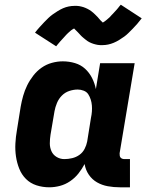

<svg xmlns="http://www.w3.org/2000/svg" viewBox="-20 -789 640 817"><path d="M190 8Q161 8 135 -0.5Q109 -9 90.5 -27.5Q72 -46 62 -71Q52 -96 48 -123Q44 -150 45.5 -178.5Q47 -207 52 -235L68 -335Q72 -358 78.5 -381Q85 -404 95.5 -425.5Q106 -447 121.5 -467Q137 -487 157 -501Q177 -515 200.5 -521.5Q224 -528 247 -528Q274 -528 299 -520.5Q324 -513 342 -496.5Q360 -480 371.5 -457.5Q383 -435 388 -410L406 -520H553L489 -137Q489 -132 489.5 -127Q490 -122 493 -118.5Q496 -115 500.5 -113.5Q505 -112 510 -112H533V8H490Q464 8 439 3.5Q414 -1 393 -13Q372 -25 358 -45.5Q344 -66 340 -91Q329 -70 314 -51Q299 -32 278.5 -18Q258 -4 235 2Q212 8 190 8ZM254 -112Q270 -112 287 -116Q304 -120 318 -130Q332 -140 340 -155.5Q348 -171 351 -187L367 -287Q370 -301 371 -314Q372 -327 371 -340Q370 -353 366 -365.5Q362 -378 355.5 -388Q349 -398 336.5 -403Q324 -408 311 -408Q293 -408 275 -402Q257 -396 243.5 -382.5Q230 -369 222.5 -351Q215 -333 212 -316L195 -216Q192 -197 192 -179Q192 -161 199 -145.5Q206 -130 221 -121Q236 -112 254 -112ZM219 -592 129 -650Q139 -663 149 -674Q159 -685 168 -694.5Q177 -704 186 -712.5Q195 -721 204 -727.5Q213 -734 225 -741.5Q237 -749 248.5 -754Q260 -759 272.5 -761.5Q285 -764 297 -764Q302 -764 307 -764Q312 -764 317 -763Q322 -762 326.5 -761Q331 -760 335.5 -758.5Q340 -757 344.5 -755Q349 -753 353 -751Q357 -749 361 -746.5Q365 -744 369 -741Q373 -738 377 -734.5Q381 -731 384 -728Q387 -725 390 -722Q393 -719 395.5 -716.5Q398 -714 401.5 -709.5Q405 -705 408.5 -701.5Q412 -698 415 -695.5Q418 -693 418 -691Q418 -690 417 -690H414Q414 -691 417.5 -693Q421 -695 424 -697Q427 -699 430 -701.5Q433 -704 435 -705.5Q437 -707 439 -709Q441 -711 443 -712.5Q445 -714 447 -716Q449 -718 451 -720.5Q453 -723 455.5 -725.5Q458 -728 460.5 -730.5Q463 -733 465.5 -736Q468 -739 471 -742Q474 -745 476.5 -748Q479 -751 482 -754.5Q485 -758 487.5 -761.5Q490 -765 494 -769L583 -711Q573 -698 563.5 -687Q554 -676 544.5 -666.5Q535 -657 526.5 -648.5Q518 -640 509 -633.5Q500 -627 488 -619.5Q476 -612 464 -607Q452 -602 440 -599.5Q428 -597 416 -597Q411 -597 406 -597Q401 -597 396 -598Q391 -599 386.5 -600Q382 -601 377.5 -602.5Q373 -604 368 -606Q363 -608 359.5 -610Q356 -612 352 -614.5Q348 -617 344 -620.5Q340 -624 336 -627Q332 -630 329 -633Q326 -636 323 -639Q320 -642 317.5 -645Q315 -648 311 -652Q307 -656 303.5 -659.5Q300 -663 297 -666Q294 -669 295 -670Q295 -671 296 -671H299Q299 -670 295.5 -668Q292 -666 288.5 -664Q285 -662 282 -659.5Q279 -657 277.5 -655.5Q276 -654 273.5 -652Q271 -650 269.5 -648.5Q268 -647 266 -645Q264 -643 261.5 -640.5Q259 -638 257 -635.5Q255 -633 252.5 -630.5Q250 -628 247.5 -625Q245 -622 242 -619Q239 -616 236.5 -613Q234 -610 231 -606.5Q228 -603 225 -599.5Q222 -596 219 -592Z"/></svg>

Font: Iosevka Heavy Extended
Style: Italic
Weight: 900
Width: 7
Italic angle: -9°
Monospace: yes
Designer: Belleve Invis
Foundry: Belleve Invis
Version: Version 32.5.0; ttfautohint (v1.8.4)